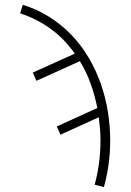

<svg xmlns="http://www.w3.org/2000/svg" viewBox="-20 -548 540 791"><path d="M408 223 370 213Q382 169 388 123Q394 77 394 31Q394 7 392 -17Q390 -41 387 -65L229 7L214 -27L381 -103Q371 -154 353.5 -203Q336 -252 309 -296L130 -215L115 -249L288 -327Q268 -356 243 -382Q218 -408 189 -429Q160 -450 128.5 -466Q97 -482 63 -493L74 -528Q131 -511 182 -479Q233 -447 274 -404.5Q315 -362 345.5 -310Q376 -258 395.5 -202Q415 -146 424.5 -87Q434 -28 434 31Q434 80 427.5 128Q421 176 408 223Z"/></svg>

Font: Iosevka Curly Slab Extralight
Style: Regular
Weight: 200
Monospace: yes
Designer: Belleve Invis
Foundry: Belleve Invis
Version: Version 22.1.2; ttfautohint (v1.8.4)